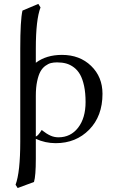

<svg xmlns="http://www.w3.org/2000/svg" viewBox="-20 -718 573 976"><path d="M415 -199.2Q415 -245.6 407.5 -281Q399.9 -316.4 387.2 -338.9Q374.5 -361.3 355.7 -375.5Q336.9 -389.6 316.2 -395.3Q295.4 -400.9 270 -400.9Q252.9 -400.9 239 -397.5Q225.1 -394 210.2 -383.1Q195.3 -372.1 185.3 -354Q175.3 -335.9 168.7 -304.4Q162.1 -272.9 162.1 -231V-23.9Q173.3 -27.3 191.9 -57.1Q217.3 -37.1 236.6 -28.6Q255.9 -20 276.9 -20Q339.4 -20 377.2 -69.1Q415 -118.2 415 -199.2ZM152.8 207 69.8 237.8 59.1 221.2Q83 157.2 83 2V-471.2Q83 -615.7 94.2 -664.1L174.8 -698.2L186 -680.2Q162.1 -618.2 162.1 -471.2V-398.9Q215.3 -439 294.9 -439Q385.3 -439 443.1 -383.1Q501 -327.1 501 -241.2Q501 -127.9 433.6 -59.1Q366.2 9.8 263.2 9.8Q210 9.8 162.1 -12.2V88.9Q162.1 176.3 152.8 207Z"/></svg>

Font: Common Serif
Style: Regular
Weight: 400
Designer: Philipp H. Poll, Khaled Hosny
Foundry: Stefan Peev, Context Ltd.
Version: Version 1.026